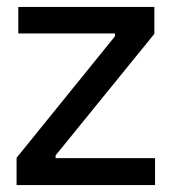

<svg xmlns="http://www.w3.org/2000/svg" viewBox="-20 -536 497 556"><path d="M28 0V-79L313 -431V-439H33V-516H427V-438L141 -86V-78H429V0Z"/></svg>

Font: Bricolage Grotesque 72pt
Style: Regular
Weight: 400
Version: Version 1.001;gftools[0.9.33.dev8+g029e19f]